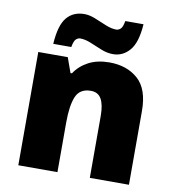

<svg xmlns="http://www.w3.org/2000/svg" viewBox="-85 -847 840 923"><g transform="rotate(10 335.0 -386.0)"><path d="M412 -563Q498 -563 552 -515Q606 -467 606 -360V0H415V-302Q415 -357 399 -385Q383 -413 348 -413Q294 -413 275.5 -369Q257 -325 257 -242V0H66V-553H210L236 -480H243Q269 -519 311.5 -541Q354 -563 412 -563ZM130 -604Q136 -696 167.5 -733.5Q199 -771 253 -771Q278 -771 306.5 -759.5Q335 -748 363.5 -736Q392 -724 417 -724Q426 -724 436.5 -732.5Q447 -741 452 -772H541Q535 -682 502 -643.5Q469 -605 421 -605Q392 -605 362.5 -617Q333 -629 305.5 -640.5Q278 -652 253 -652Q244 -652 234 -644Q224 -636 218 -604Z"/></g></svg>

Font: Noto Sans Black
Style: Regular
Weight: 900
Designer: Monotype Design Team
Foundry: Monotype Imaging Inc.
Version: Version 2.007